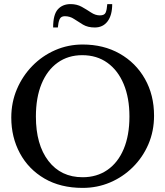

<svg xmlns="http://www.w3.org/2000/svg" viewBox="-20 -902 806 936"><path d="M383 14Q275 14 197 -31.5Q119 -77 77 -155Q35 -233 35 -329Q35 -403 62.5 -467.5Q90 -532 138 -581Q186 -630 249 -657.5Q312 -685 383 -685Q485 -685 563.5 -640.5Q642 -596 686.5 -517.5Q731 -439 731 -338Q731 -263 703.5 -199Q676 -135 627.5 -87Q579 -39 516.5 -12.5Q454 14 383 14ZM383 -38Q452 -38 503.5 -73.5Q555 -109 583 -175.5Q611 -242 611 -334Q611 -425 583 -492Q555 -559 503.5 -596Q452 -633 381 -633Q312 -633 261 -596.5Q210 -560 182.5 -493Q155 -426 155 -334Q155 -197 216 -117.5Q277 -38 383 -38ZM239 -768Q239 -831 262 -856.5Q285 -882 324 -882Q355 -882 379 -868.5Q403 -855 424 -841Q445 -827 467 -827Q489 -827 495 -840.5Q501 -854 503 -882H527Q527 -828 504.5 -798Q482 -768 442 -768Q408 -768 384.5 -782Q361 -796 341 -809.5Q321 -823 296 -823Q277 -823 270.5 -808Q264 -793 262 -768Z"/></svg>

Font: Gulzar
Style: Regular
Weight: 400
Designer: Borna Izadpanah, Alice Savoie, Simon Cozens, Fiona Ross
Version: Version 1.000;[7b34f74]; ttfautohint (v1.8.4)